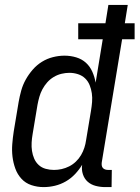

<svg xmlns="http://www.w3.org/2000/svg" viewBox="-20 -755 569 783"><path d="M158 8Q132 8 108 0Q84 -8 67.5 -26Q51 -44 42.5 -67.5Q34 -91 31 -116Q28 -141 30 -167Q32 -193 36 -219L56 -339Q60 -362 66.5 -385.5Q73 -409 85 -430.5Q97 -452 113.5 -471Q130 -490 151 -503Q172 -516 196 -522Q220 -528 243 -528Q268 -528 291 -521Q314 -514 330.5 -499Q347 -484 356.5 -462.5Q366 -441 370 -418L399 -595H299V-660H410L422 -735H501L489 -660H529V-595H478L395 -93Q394 -86 395 -80Q396 -74 399.5 -70Q403 -66 408.5 -64Q414 -62 421 -62H436L435 8H409Q389 8 370 3Q351 -2 337.5 -14Q324 -26 318 -44.5Q312 -63 315 -83Q303 -63 286 -45Q269 -27 248 -15Q227 -3 204 2.5Q181 8 158 8ZM200 -62Q216 -62 231.5 -65.5Q247 -69 262 -76.5Q277 -84 289.5 -96Q302 -108 310.5 -122.5Q319 -137 324 -152.5Q329 -168 331 -183L351 -303Q354 -321 355.5 -339Q357 -357 354.5 -374.5Q352 -392 345.5 -408Q339 -424 327 -435.5Q315 -447 298 -452.5Q281 -458 263 -458Q247 -458 230.5 -454Q214 -450 199 -441Q184 -432 172.5 -419Q161 -406 153 -391Q145 -376 140.5 -360Q136 -344 133 -328L113 -208Q110 -191 109 -173.5Q108 -156 110.5 -139.5Q113 -123 119.5 -108Q126 -93 138 -82Q150 -71 166.5 -66.5Q183 -62 200 -62Z"/></svg>

Font: Iosevka Web
Style: Italic
Weight: 400
Italic angle: -9°
Monospace: yes
Designer: Belleve Invis
Foundry: Belleve Invis
Version: Version 28.0.3; ttfautohint (v1.8.3)